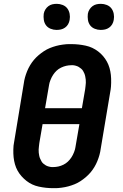

<svg xmlns="http://www.w3.org/2000/svg" viewBox="-20 -973 640 1001"><path d="M257 8Q238 8 219.5 6Q201 4 182.5 0Q164 -4 148 -11.5Q132 -19 118 -30Q104 -41 92 -54.5Q80 -68 71.5 -83.5Q63 -99 58 -116.5Q53 -134 51 -152.5Q49 -171 49.5 -193.5Q50 -216 53 -229L104 -538Q106 -554 110.5 -570Q115 -586 121.5 -602Q128 -618 137 -633Q146 -648 157 -661Q168 -674 181.5 -685.5Q195 -697 209.5 -706.5Q224 -716 240 -722.5Q256 -729 272.5 -733.5Q289 -738 308 -740.5Q327 -743 338 -743H352Q371 -743 389.5 -741Q408 -739 426.5 -735Q445 -731 461 -723.5Q477 -716 491.5 -705Q506 -694 517.5 -680.5Q529 -667 537.5 -651.5Q546 -636 551 -618.5Q556 -601 558 -582.5Q560 -564 559.5 -541.5Q559 -519 557 -507L505 -197Q503 -181 498.5 -165Q494 -149 487.5 -133Q481 -117 472 -102Q463 -87 452 -74Q441 -61 427.5 -49.5Q414 -38 399.5 -28.5Q385 -19 369 -12.5Q353 -6 336.5 -1.5Q320 3 301 5.5Q282 8 271 8ZM215 -409H407L424 -508Q425 -517 426 -525Q427 -533 427.5 -541.5Q428 -550 427 -558Q426 -566 424.5 -574Q423 -582 420 -589.5Q417 -597 413 -603.5Q409 -610 403 -615Q397 -620 390.5 -624Q384 -628 374.5 -630.5Q365 -633 360 -633H353Q339 -633 325.5 -630Q312 -627 298.5 -620.5Q285 -614 275 -604.5Q265 -595 257 -583Q249 -571 243 -555.5Q237 -540 236 -531ZM250 -102H257Q271 -102 284.5 -105Q298 -108 311 -114.5Q324 -121 334 -130.5Q344 -140 352 -152Q360 -164 366 -179.5Q372 -195 373 -204L394 -326H202L185 -227Q184 -218 183 -210Q182 -202 181.5 -193.5Q181 -185 182 -177Q183 -169 184.5 -161Q186 -153 189.5 -145.5Q193 -138 196.5 -131.5Q200 -125 206 -120Q212 -115 218.5 -111Q225 -107 235 -104.5Q245 -102 250 -102ZM505 -817Q489 -817 474 -823Q459 -829 450 -841Q441 -853 438.5 -869Q436 -885 438 -901Q440 -913 446.5 -923.5Q453 -934 462.5 -941Q472 -948 483 -950.5Q494 -953 506 -953Q522 -953 537 -947Q552 -941 561 -929Q570 -917 573 -901Q576 -885 573 -869Q571 -857 565 -846.5Q559 -836 549 -829Q539 -822 528 -819.5Q517 -817 505 -817ZM275 -817Q259 -817 244 -823Q229 -829 220 -841Q211 -853 208.5 -869Q206 -885 208 -901Q210 -913 216.5 -923.5Q223 -934 232.5 -941Q242 -948 253 -950.5Q264 -953 276 -953Q292 -953 307 -947Q322 -941 331 -929Q340 -917 343 -901Q346 -885 343 -869Q341 -857 335 -846.5Q329 -836 319 -829Q309 -822 298 -819.5Q287 -817 275 -817Z"/></svg>

Font: Iosevka Aile Extrabold Oblique
Style: Regular
Weight: 800
Italic angle: -9°
Designer: Belleve Invis
Foundry: Belleve Invis
Version: Version 31.1.0; ttfautohint (v1.8.4)